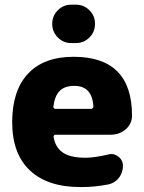

<svg xmlns="http://www.w3.org/2000/svg" viewBox="-20 -796 603 806"><path d="M212.9 -230.5Q209 -230.5 206.5 -227.5Q204.1 -224.6 205.1 -220.7Q211.9 -179.7 240.2 -158.2Q271.5 -133.8 339.8 -133.8Q376 -133.8 434.6 -147.5Q440.4 -149.4 447.3 -149.4Q462.9 -149.4 476.6 -138.7Q496.1 -124 496.1 -99.6Q496.1 -81.1 488.3 -64.5Q480.5 -47.9 466.3 -36.6Q452.1 -25.4 433.6 -21.5Q376 -10.7 323.2 -10.7Q320.3 -10.7 317.4 -10.7Q179.7 -10.7 105.5 -80.6Q31.2 -150.4 31.2 -283.2Q31.2 -416 97.7 -486.8Q164.1 -557.6 289.1 -557.6Q534.2 -557.6 534.2 -310.5Q534.2 -278.3 509.8 -254.9Q482.4 -230.5 445.3 -230.5ZM204.1 -348.6Q203.1 -344.7 206.1 -341.8Q209 -338.9 212.9 -338.9H362.3Q366.2 -338.9 369.1 -341.8Q372.1 -344.7 372.1 -348.6Q367.2 -435.5 292 -435.5Q249 -435.5 228.5 -412.1Q209 -390.6 204.1 -348.6ZM279.3 -615.2Q246.1 -615.2 222.7 -638.7Q199.2 -662.1 199.2 -695.8Q199.2 -729.5 222.7 -752.9Q246.1 -776.4 279.3 -776.4H298.8Q332 -776.4 355.5 -752.9Q378.9 -729.5 378.9 -695.8Q378.9 -662.1 355.5 -638.7Q332 -615.2 298.8 -615.2Z"/></svg>

Font: Gen Jyuu GothicX Heavy
Style: Bold
Weight: 900
Designer: [Source Han Sans]
Ryoko NISHIZUKA  (kana & ideographs); Paul D. Hunt (Latin, Greek & Cyrillic); Wenlong ZHANG  (bopomofo
Version: Version 1.002.20150607